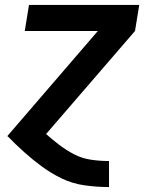

<svg xmlns="http://www.w3.org/2000/svg" viewBox="-20 -550 616 775"><path d="M419 205H420V100H419Q382 100 346 94.5Q310 89 278.5 72.5Q247 56 219.5 35Q192 14 166 -9L525 -425L542 -530H97L80 -425H375L9 0H11Q43 33 77.5 64Q112 95 149.5 122.5Q187 150 229.5 170.5Q272 191 321 198Q370 205 419 205Z"/></svg>

Font: Iosevka Sparkle
Style: Bold Italic
Weight: 700
Italic angle: -9°
Designer: Belleve Invis
Foundry: Belleve Invis
Version: Version 4.5.0; ttfautohint (v1.8.3)